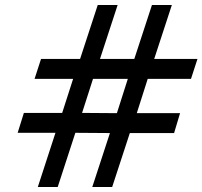

<svg xmlns="http://www.w3.org/2000/svg" viewBox="-20 -752 814 772"><path d="M310 -298 450 -297 494 -435H354ZM51 -218 76 -298H230L274 -435H119L145 -515H302L373 -732H453L382 -515H520L591 -732H671L600 -515H774L748 -435H574L530 -297H704L680 -217H502L431 0H351L422 -217L283 -218L212 0H132L203 -218Z"/></svg>

Font: Exo
Style: Demi Bold Italic
Weight: 600
Designer: Natanael Gama
Version: Version 1